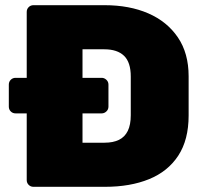

<svg xmlns="http://www.w3.org/2000/svg" viewBox="-20 -720 790 740"><path d="M109 0Q98 0 90.5 -7.5Q83 -15 83 -26V-283H40Q29 -283 21.5 -290.5Q14 -298 14 -309V-394Q14 -405 21.5 -412.5Q29 -420 40 -420H83V-674Q83 -685 90.5 -692.5Q98 -700 109 -700H383Q479 -700 551.5 -668.5Q624 -637 665.5 -576Q707 -515 707 -426Q707 -387 707 -350.5Q707 -314 707 -275Q707 -181 667 -120Q627 -59 554.5 -29.5Q482 0 385 0ZM298 -170H383Q416 -170 438.5 -181Q461 -192 472.5 -215.5Q484 -239 484 -276Q484 -302 484 -326Q484 -350 484 -374.5Q484 -399 484 -425Q484 -480 458 -505Q432 -530 382 -530H298V-420H372Q382 -420 390 -412.5Q398 -405 398 -394V-309Q398 -298 390 -290.5Q382 -283 372 -283H298Z"/></svg>

Font: Rubik ExtraBold
Style: Regular
Weight: 800
Designer: Hubert and Fischer
Foundry: Hubert and Fischer
Version: Version 2.300;gftools[0.9.30]